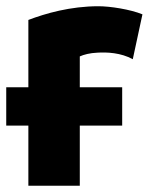

<svg xmlns="http://www.w3.org/2000/svg" viewBox="-29 -575 477 616"><path d="M287 -555C324 -555 389 -545 428 -529L397 -385C359 -406 314 -408 283 -406C260 -405 240 -400 227 -394V-295H363V-172H227V21H62V-172H-9V-295H62V-511C117 -532 197 -555 287 -555Z"/></svg>

Font: Repo ExtraBold
Style: Bold
Weight: 700
Designer: Stefan Peev
Foundry: Context Ltd
Version: Version 1.502